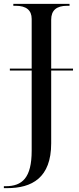

<svg xmlns="http://www.w3.org/2000/svg" viewBox="-31 -734 408 994"><path d="M-11 240H6C134 240 234 187 234 8V-369H347V-379H234V-632C234 -680 261 -704 316 -704H329V-714H38V-704H51C105 -704 133 -681 133 -636V-379H20V-369H133V46C133 187 84 230 -2 230H-11Z"/></svg>

Font: Noto Serif Display
Style: Regular
Weight: 400
Designer: Monotype Design Team
Foundry: Monotype Imaging Inc.
Version: Version 2.009